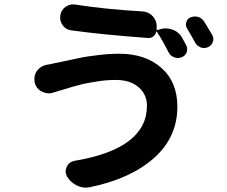

<svg xmlns="http://www.w3.org/2000/svg" viewBox="-20 -815 1040 881"><path d="M226.6 -390.6Q214.8 -386.7 204.1 -386.7Q188.5 -386.7 172.9 -394.5Q146.5 -407.2 139.6 -435.5Q137.7 -444.3 137.7 -453.1Q137.7 -471.7 148.4 -488.3Q165 -511.7 193.4 -517.6Q212.9 -520.5 227.5 -524.4Q233.4 -525.4 260.7 -531.2Q288.1 -537.1 300.3 -539.6Q312.5 -542 339.4 -547.9Q366.2 -553.7 384.8 -556.2Q403.3 -558.6 429.2 -562Q455.1 -565.4 479 -566.9Q502.9 -568.4 527.3 -568.4Q647.5 -568.4 720.7 -503.4Q793.9 -438.5 793.9 -325.2Q793.9 -184.6 686 -89.4Q578.1 5.9 392.6 43.9Q382.8 45.9 373 45.9Q352.5 45.9 333 36.1Q303.7 22.5 287.1 -5.9Q281.2 -17.6 281.2 -29.3Q281.2 -39.1 286.1 -49.8Q296.9 -72.3 322.3 -77.1Q654.3 -132.8 654.3 -330.1Q654.3 -380.9 616.2 -414.6Q578.1 -448.2 510.7 -448.2Q488.3 -448.2 465.8 -446.3Q443.4 -444.3 420.4 -440.4Q397.5 -436.5 380.4 -433.6Q363.3 -430.7 340.8 -424.3Q318.4 -418 308.6 -415.5Q298.8 -413.1 277.8 -406.2Q256.8 -399.4 253.9 -399.4Q242.2 -395.5 226.6 -390.6ZM698.2 -682.6Q698.2 -679.7 700.2 -678.2Q702.1 -676.8 705.1 -677.7Q722.7 -684.6 740.2 -684.6Q752.9 -684.6 766.6 -680.7Q798.8 -670.9 815.4 -642.6Q825.2 -626 834 -608.4Q838.9 -599.6 838.9 -589.8Q838.9 -583 836.9 -576.2Q831.1 -559.6 814.5 -552.7Q805.7 -548.8 795.9 -548.8Q788.1 -548.8 780.3 -551.8Q762.7 -557.6 753.9 -574.2Q722.7 -635.7 699.2 -669.9Q698.2 -670.9 697.3 -670.4Q696.3 -669.9 696.3 -668.9Q694.3 -656.2 683.6 -647.9Q672.9 -639.6 659.2 -640.6Q449.2 -656.2 306.6 -675.8Q282.2 -678.7 267.6 -699.2Q255.9 -715.8 255.9 -734.4Q255.9 -739.3 256.8 -745.1Q260.7 -769.5 280.3 -783.2Q296.9 -794.9 315.4 -794.9Q320.3 -794.9 326.2 -793.9Q462.9 -772.5 632.8 -762.7Q664.1 -760.7 683.6 -737.3Q699.2 -717.8 699.2 -694.3Q699.2 -688.5 698.2 -682.6ZM838.9 -683.6Q833 -692.4 833 -702.1Q833 -708 835 -712.9Q838.9 -729.5 854.5 -735.4Q864.3 -739.3 874 -739.3Q881.8 -739.3 889.6 -737.3Q907.2 -731.4 917 -715.8Q936.5 -684.6 954.1 -654.3Q959 -644.5 959 -635.7Q959 -628.9 956.1 -622.1Q950.2 -605.5 934.6 -598.6Q925.8 -594.7 916 -594.7Q908.2 -594.7 900.4 -597.7Q883.8 -604.5 875 -620.1Q855.5 -656.2 838.9 -683.6Z"/></svg>

Font: Gen Jyuu GothicX Bold
Style: Bold
Weight: 700
Designer: Ryoko NISHIZUKA (kana &amp; ideographs); Paul D. Hunt (Latin, Greek &amp; Cyrillic); Wenlong ZHANG (bopomofo); Sandoll C
Version: Version 1.058.20140828